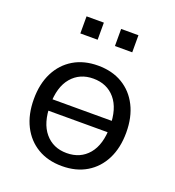

<svg xmlns="http://www.w3.org/2000/svg" viewBox="-129 -796 824 906"><g transform="rotate(20 283.0 -343.0)"><path d="M282.8 8.9Q212.1 8.9 160.1 -22.1Q108.1 -53.1 79.4 -109.8Q50.8 -166.5 50.8 -243.4Q50.8 -320.3 79.4 -376.8Q108.1 -433.3 160.1 -464.3Q212.1 -495.3 282.8 -495.3Q353.6 -495.3 405.6 -464.3Q457.6 -433.3 486.2 -376.7Q514.8 -320.2 514.8 -243.4Q514.8 -166.5 486.2 -109.8Q457.6 -53.1 405.6 -22.1Q353.6 8.9 282.8 8.9ZM282.6 -56.4Q351.5 -56.4 392.2 -104.8Q432.8 -153.3 432.8 -243.6Q432.8 -334 392.2 -382Q351.5 -430 282.6 -430Q214.6 -430 173.7 -382Q132.8 -334 132.8 -243.6Q132.8 -153.3 173.7 -104.8Q214.6 -56.4 282.6 -56.4ZM100.5 -215.1V-272.2H465.1V-215.1ZM324.8 -609.2V-695H411.7V-609.2ZM151.1 -609.2V-695H238V-609.2Z"/></g></svg>

Font: Nunito Sans 12pt ExtraLight
Style: Regular
Weight: 200
Designer: Vernon Adams
Foundry: Vernon Adams
Version: Version 3.101;gftools[0.9.27]